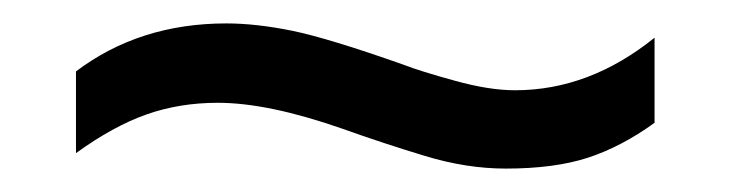

<svg xmlns="http://www.w3.org/2000/svg" viewBox="-20 -414 624 164"><path d="M412.1 -270Q378.4 -270 343 -280.8Q307.6 -291.5 272 -304.2Q209 -326.2 166 -326.2Q133.3 -326.2 105 -316.2Q76.7 -306.2 44.9 -283.2V-353Q99.1 -394 173.3 -394Q198.7 -394 229.7 -387.7Q260.7 -381.3 324.2 -358.9Q339.4 -353 368.7 -345Q397.9 -336.9 419.9 -336.9Q483.4 -336.9 539.1 -381.8V-309.1Q510.7 -288.6 482.2 -279.3Q453.6 -270 412.1 -270Z"/></svg>

Font: Liberation Sans
Style: Regular
Weight: 400
Designer: Steve Matteson
Foundry: Ascender Corporation
Version: Version 2.00.1